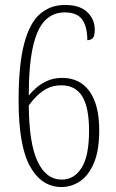

<svg xmlns="http://www.w3.org/2000/svg" viewBox="-20 -744 469 774"><path d="M228 10Q148 10 101.5 -72.5Q55 -155 55 -339Q55 -482 77 -566.5Q99 -651 141 -687.5Q183 -724 242 -724Q302 -724 332 -695Q362 -666 362 -624Q362 -598 353.5 -590Q345 -582 332 -582Q332 -636 311.5 -665Q291 -694 241 -694Q193 -694 161 -661Q129 -628 112.5 -554Q96 -480 96 -359Q107 -373 125.5 -389.5Q144 -406 170.5 -418Q197 -430 231 -430Q302 -430 341 -375.5Q380 -321 380 -219Q380 -136 358 -85.5Q336 -35 301.5 -12.5Q267 10 228 10ZM229 -20Q279 -20 309 -67.5Q339 -115 339 -217Q339 -311 311.5 -355.5Q284 -400 227 -400Q194 -400 169.5 -387Q145 -374 126.5 -355Q108 -336 96 -319Q97 -166 131.5 -93Q166 -20 229 -20Z"/></svg>

Font: Noto Serif Myanmar ExtraCondensed ExtraLight
Style: Regular
Weight: 200
Width: 2
Designer: Ben Mitchell and the Monotype Design Team
Foundry: Monotype Imaging Inc.
Version: Version 2.106; ttfautohint (v1.8.4.7-5d5b)